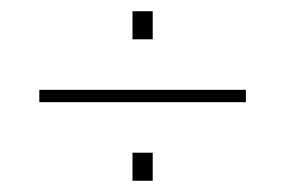

<svg xmlns="http://www.w3.org/2000/svg" viewBox="-20 -468 508 342"><path d="M50 -286V-308H418V-286ZM216 -146V-196H252V-146ZM216 -398V-448H252V-398Z"/></svg>

Font: Rokkitt Thin
Style: Regular
Weight: 250
Version: Version 3.103